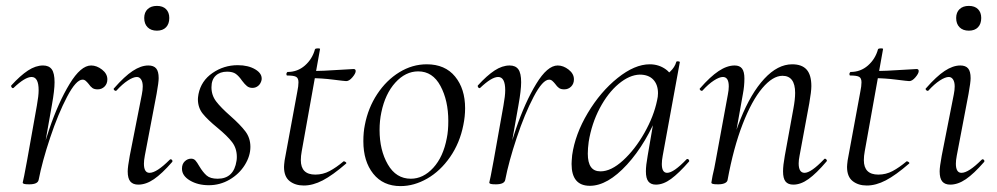

<svg xmlns="http://www.w3.org/2000/svg" viewBox="-20 -617 3380 651"><path d="M289 -395Q308 -395 326 -381Q344 -367 344 -348Q344 -333 334.5 -323.5Q325 -314 311 -314Q300 -314 293.5 -318.5Q287 -323 280 -333Q276 -338 271 -342.5Q266 -347 260 -347Q238 -347 207.5 -289Q177 -231 150 -150Q123 -69 111 -7L101 -8Q116 -88 147 -179Q178 -270 216 -332.5Q254 -395 289 -395ZM57 2 62 -21 72 -74 105 -259Q111 -292 111 -311Q111 -356 87 -356Q65 -356 26 -319L24 -318Q21 -318 19 -321.5Q17 -325 18 -327Q49 -361 75 -378Q101 -395 126 -395Q146 -395 155.5 -382Q165 -369 165 -338Q165 -311 156 -261L111 -7Q108 8 79 8Q66 8 61.5 6.5Q57 5 57 2Z M413 -36Q413 -51 420 -89L461 -297Q464 -312 464 -324Q464 -339 458.5 -347.5Q453 -356 444 -356Q432 -356 413.5 -344Q395 -332 375 -310Q374 -309 372 -309Q369 -309 366.5 -312.5Q364 -316 367 -318Q402 -358 430 -376.5Q458 -395 483 -395Q501 -395 509.5 -385Q518 -375 518 -352Q518 -338 511 -299L471 -89Q468 -73 468 -62Q468 -31 487 -31Q511 -31 555 -75Q557 -77 559 -77Q562 -77 564 -73.5Q566 -70 563 -67Q529 -28 502 -9.5Q475 9 449 9Q431 9 422 -1.5Q413 -12 413 -36ZM469 -556Q469 -575 480.5 -586Q492 -597 512 -597Q532 -597 543 -586Q554 -575 554 -556Q554 -536 543 -524.5Q532 -513 512 -513Q492 -513 480.5 -524.5Q469 -536 469 -556Z M597 -45Q597 -61 606.5 -70Q616 -79 628 -79Q637 -79 642.5 -73Q648 -67 656 -53Q668 -33 680.5 -22Q693 -11 718 -11Q773 -11 782 -72Q783 -77 783 -85Q783 -114 767 -135Q751 -156 717 -184Q684 -211 667.5 -231.5Q651 -252 651 -281Q651 -286 653 -298Q662 -343 700.5 -369.5Q739 -396 786 -396Q822 -396 846 -381.5Q870 -367 867 -346Q864 -333 855.5 -326Q847 -319 836 -319Q825 -319 817.5 -325Q810 -331 801 -343Q790 -359 779.5 -366.5Q769 -374 750 -374Q726 -374 711.5 -360.5Q697 -347 697 -321Q697 -294 713 -273Q729 -252 761 -224Q795 -194 812 -171.5Q829 -149 829 -119Q829 -88 810 -57.5Q791 -27 758.5 -8Q726 11 688 11Q651 11 624 -5Q597 -21 597 -45Z M943 -51Q943 -57 945 -73L988 -306Q992 -325 992 -338Q992 -352 984 -356.5Q976 -361 954 -361Q951 -361 951 -366Q951 -368 952.5 -370.5Q954 -373 955 -373Q989 -373 1014 -395Q1039 -417 1048 -450Q1050 -453 1057 -453Q1067 -453 1065 -450L1003 -104Q1000 -88 1000 -74Q1000 -25 1049 -25Q1075 -25 1097.5 -37Q1120 -49 1145 -70H1146Q1149 -70 1152.5 -67Q1156 -64 1153 -62Q1108 -23 1074.5 -5.5Q1041 12 1010 12Q981 12 962 -3Q943 -18 943 -51ZM1034 -352 1036 -376Q1068 -376 1145 -381L1179 -383Q1186 -383 1186 -376Q1186 -368 1175 -355Q1164 -342 1154 -342Q1149 -342 1109.5 -347Q1070 -352 1034 -352Z M1212 -138Q1212 -169 1217 -193Q1228 -251 1259 -298Q1290 -345 1334 -372Q1378 -399 1427 -399Q1489 -399 1523 -357.5Q1557 -316 1557 -250Q1557 -222 1551 -193Q1539 -132 1506 -84.5Q1473 -37 1428.5 -11.5Q1384 14 1338 14Q1279 14 1245.5 -28Q1212 -70 1212 -138ZM1495 -149Q1500 -173 1500 -207Q1500 -276 1473.5 -325.5Q1447 -375 1398 -375Q1355 -375 1320.5 -337Q1286 -299 1273 -236Q1267 -208 1267 -176Q1267 -108 1295 -59.5Q1323 -11 1373 -11Q1415 -11 1449 -48Q1483 -85 1495 -149Z M1871 -395Q1890 -395 1908 -381Q1926 -367 1926 -348Q1926 -333 1916.5 -323.5Q1907 -314 1893 -314Q1882 -314 1875.5 -318.5Q1869 -323 1862 -333Q1858 -338 1853 -342.5Q1848 -347 1842 -347Q1820 -347 1789.5 -289Q1759 -231 1732 -150Q1705 -69 1693 -7L1683 -8Q1698 -88 1729 -179Q1760 -270 1798 -332.5Q1836 -395 1871 -395ZM1639 2 1644 -21 1654 -74 1687 -259Q1693 -292 1693 -311Q1693 -356 1669 -356Q1647 -356 1608 -319L1606 -318Q1603 -318 1601 -321.5Q1599 -325 1600 -327Q1631 -361 1657 -378Q1683 -395 1708 -395Q1728 -395 1737.5 -382Q1747 -369 1747 -338Q1747 -311 1738 -261L1693 -7Q1690 8 1661 8Q1648 8 1643.5 6.5Q1639 5 1639 2Z M1918 -61Q1918 -69 1920 -91Q1930 -162 1973 -234Q2016 -306 2074 -352.5Q2132 -399 2183 -399Q2214 -399 2238 -381.5Q2262 -364 2265 -330L2222 -357Q2236 -359 2252 -374Q2268 -389 2273 -407Q2274 -410 2280 -409Q2286 -408 2285 -406L2227 -89Q2224 -73 2224 -61Q2224 -31 2242 -31Q2264 -31 2308 -77Q2309 -78 2311 -78Q2314 -78 2316 -74.5Q2318 -71 2316 -69Q2282 -30 2255.5 -10.5Q2229 9 2204 9Q2187 9 2178.5 -1.5Q2170 -12 2170 -36Q2170 -56 2176 -89L2200 -229L2217 -246Q2172 -131 2106 -59Q2040 13 1980 13Q1918 13 1918 -61ZM2208 -277Q2211 -289 2211 -301Q2211 -330 2195 -347Q2179 -364 2149 -364Q2114 -363 2077.5 -332.5Q2041 -302 2013.5 -250Q1986 -198 1976 -136Q1973 -114 1973 -96Q1973 -66 1983.5 -51Q1994 -36 2016 -36Q2052 -36 2092.5 -73Q2133 -110 2165 -166.5Q2197 -223 2208 -277Z M2635 -36Q2635 -56 2641 -89L2670 -248Q2676 -280 2676 -302Q2676 -360 2633 -360Q2600 -360 2564.5 -318Q2529 -276 2498 -196Q2467 -116 2447 -7L2435 -8Q2455 -124 2490.5 -212.5Q2526 -301 2571.5 -350Q2617 -399 2666 -399Q2699 -399 2715 -381Q2731 -363 2731 -325Q2731 -307 2724 -267L2691 -89Q2688 -74 2688 -63Q2688 -31 2708 -31Q2730 -31 2774 -77Q2776 -79 2777 -79Q2780 -79 2782.5 -75.5Q2785 -72 2782 -69Q2748 -29 2721.5 -10Q2695 9 2670 9Q2652 9 2643.5 -1.5Q2635 -12 2635 -36ZM2392 2 2396 -21Q2402 -45 2407 -74L2448 -297Q2451 -312 2451 -324Q2451 -356 2431 -356Q2419 -356 2400.5 -344Q2382 -332 2362 -310Q2361 -309 2359 -309Q2356 -309 2353.5 -312.5Q2351 -316 2354 -318Q2388 -357 2416.5 -376Q2445 -395 2471 -395Q2488 -395 2496 -384.5Q2504 -374 2504 -351Q2504 -325 2499 -299L2447 -7Q2446 0 2437.5 4Q2429 8 2415 8Q2401 8 2396.5 6.5Q2392 5 2392 2Z M2852 -51Q2852 -57 2854 -73L2897 -306Q2901 -325 2901 -338Q2901 -352 2893 -356.5Q2885 -361 2863 -361Q2860 -361 2860 -366Q2860 -368 2861.5 -370.5Q2863 -373 2864 -373Q2898 -373 2923 -395Q2948 -417 2957 -450Q2959 -453 2966 -453Q2976 -453 2974 -450L2912 -104Q2909 -88 2909 -74Q2909 -25 2958 -25Q2984 -25 3006.5 -37Q3029 -49 3054 -70H3055Q3058 -70 3061.5 -67Q3065 -64 3062 -62Q3017 -23 2983.5 -5.5Q2950 12 2919 12Q2890 12 2871 -3Q2852 -18 2852 -51ZM2943 -352 2945 -376Q2977 -376 3054 -381L3088 -383Q3095 -383 3095 -376Q3095 -368 3084 -355Q3073 -342 3063 -342Q3058 -342 3018.5 -347Q2979 -352 2943 -352Z M3166 -36Q3166 -51 3173 -89L3214 -297Q3217 -312 3217 -324Q3217 -339 3211.5 -347.5Q3206 -356 3197 -356Q3185 -356 3166.5 -344Q3148 -332 3128 -310Q3127 -309 3125 -309Q3122 -309 3119.5 -312.5Q3117 -316 3120 -318Q3155 -358 3183 -376.5Q3211 -395 3236 -395Q3254 -395 3262.5 -385Q3271 -375 3271 -352Q3271 -338 3264 -299L3224 -89Q3221 -73 3221 -62Q3221 -31 3240 -31Q3264 -31 3308 -75Q3310 -77 3312 -77Q3315 -77 3317 -73.5Q3319 -70 3316 -67Q3282 -28 3255 -9.5Q3228 9 3202 9Q3184 9 3175 -1.5Q3166 -12 3166 -36ZM3222 -556Q3222 -575 3233.5 -586Q3245 -597 3265 -597Q3285 -597 3296 -586Q3307 -575 3307 -556Q3307 -536 3296 -524.5Q3285 -513 3265 -513Q3245 -513 3233.5 -524.5Q3222 -536 3222 -556Z"/></svg>

Font: Cormorant Infant
Style: Italic
Weight: 400
Italic angle: -10°
Designer: Christian Thalmann (Catharsis Fonts)
Foundry: Catharsis Fonts
Version: Version 4.000